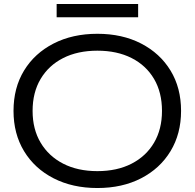

<svg xmlns="http://www.w3.org/2000/svg" viewBox="-20 -933 979 966"><path d="M470 13Q345 13 249.5 -36Q154 -85 101 -172.5Q48 -260 48 -375Q48 -491 101 -578Q154 -665 249.5 -714Q345 -763 470 -763Q595 -763 690 -714Q785 -665 838 -578Q891 -491 891 -375Q891 -260 838 -172.5Q785 -85 690 -36Q595 13 470 13ZM470 -72Q569 -72 642 -109.5Q715 -147 755 -215Q795 -283 795 -375Q795 -468 755 -536Q715 -604 642 -641Q569 -678 470 -678Q371 -678 298 -641Q225 -604 184.5 -536Q144 -468 144 -375Q144 -283 184.5 -215Q225 -147 298 -109.5Q371 -72 470 -72ZM265 -846V-913H675V-846Z"/></svg>

Font: Unbounded Light
Style: Regular
Weight: 300
Designer: Luke Prowse, Jean-Baptiste Morizot, Fátima Lázaro, Florian Runge
Foundry: NaN
Version: Version 1.700